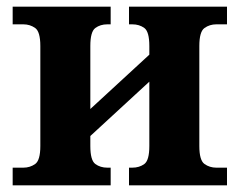

<svg xmlns="http://www.w3.org/2000/svg" viewBox="-20 -556 719 576"><path d="M18 0V-53H50Q70 -53 85.5 -64Q101 -75 101 -118V-418Q101 -461 85.5 -472Q70 -483 50 -483H18V-536H312V-483H302Q281 -483 266 -472Q251 -461 251 -418V-229L428 -392V-418Q428 -461 413 -472Q398 -483 377 -483H367V-536H661V-483H629Q609 -483 593.5 -472Q578 -461 578 -418V-118Q578 -75 593.5 -64Q609 -53 629 -53H661V0H367V-53H377Q398 -53 413 -64Q428 -75 428 -118V-311L251 -148V-118Q251 -75 266 -64Q281 -53 302 -53H312V0Z"/></svg>

Font: Noto Serif
Style: Bold
Weight: 700
Designer: Monotype Design Team
Foundry: Monotype Imaging Inc.
Version: Version 2.014